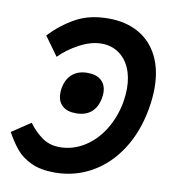

<svg xmlns="http://www.w3.org/2000/svg" viewBox="-94 -805 777 876"><g transform="rotate(10 294.0 -366.5)"><path d="M600 -457Q600 -411.5 591 -360.5Q572 -251 519 -169Q466 -87 388 -43Q310 1 218 1Q152.5 1 109 -19.2Q65.5 -39.5 39.8 -70Q14 -100.5 -11.5 -146.5L75.5 -204.5Q104.5 -165.5 139 -141.2Q173.5 -117 220 -117Q279 -117 331.8 -149Q384.5 -181 421 -238.8Q457.5 -296.5 471 -370.5Q476.5 -405 476.5 -432.5Q476.5 -488 457.8 -529.5Q439 -571 405.2 -593.2Q371.5 -615.5 327.5 -615.5Q279 -615.5 225.5 -587Q172 -558.5 135 -520.5L71.5 -608.5Q125 -664.5 188 -699.2Q251 -734 339 -734Q418 -734 477 -701.5Q536 -669 568 -606.5Q600 -544 600 -457ZM374 -395Q374 -385 371.5 -370Q363.5 -327 336.8 -304.5Q310 -282 266 -282Q225 -282 202.8 -302.5Q180.5 -323 180.5 -360Q180.5 -373 182.5 -384.5Q190.5 -427.5 217.5 -450.2Q244.5 -473 287.5 -473Q329 -473 351.5 -452.5Q374 -432 374 -395Z"/></g></svg>

Font: JuliaMono Medium
Style: Italic
Weight: 500
Italic angle: -9°
Monospace: yes
Designer: cormullion
Foundry: corm
Version: Version 0.054; ttfautohint (v1.8.4)